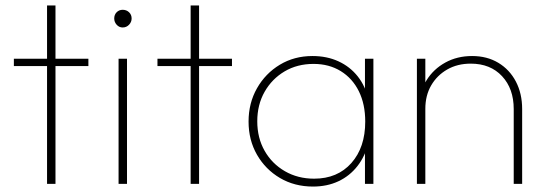

<svg xmlns="http://www.w3.org/2000/svg" viewBox="-20 -676 2010 706"><path d="M153 0V-656H184V0ZM31 -433V-460H305V-433Z M416 0V-460H447V0ZM431 -575Q418 -575 409 -585Q400 -595 400 -608Q400 -622 409 -631Q418 -640 431 -640Q445 -640 454.5 -631Q464 -622 464 -608Q464 -595 454.5 -585Q445 -575 431 -575Z M681 0V-656H712V0ZM559 -433V-460H833V-433Z M1131 10Q1063 10 1009.5 -21.5Q956 -53 925 -107Q894 -161 894 -229Q894 -297 925 -351.5Q956 -406 1009 -438Q1062 -470 1129 -470Q1182 -470 1224.5 -450.5Q1267 -431 1295.5 -395Q1324 -359 1335 -309V-152Q1323 -102 1294.5 -65.5Q1266 -29 1224.5 -9.5Q1183 10 1131 10ZM1135 -19Q1221 -19 1272 -76.5Q1323 -134 1323 -229Q1323 -293 1299.5 -340.5Q1276 -388 1233 -414.5Q1190 -441 1133 -441Q1073 -441 1026.5 -413.5Q980 -386 953 -338.5Q926 -291 926 -230Q926 -169 953 -121.5Q980 -74 1027.5 -46.5Q1075 -19 1135 -19ZM1322 0V-123L1331 -237L1322 -348V-460H1353V0Z M1869 0V-275Q1869 -350 1826 -396Q1783 -442 1711 -442Q1662 -442 1624.5 -420.5Q1587 -399 1565.5 -362Q1544 -325 1544 -276L1523 -288Q1523 -340 1548.5 -381Q1574 -422 1617.5 -446Q1661 -470 1716 -470Q1771 -470 1812.5 -445Q1854 -420 1877 -376Q1900 -332 1900 -275V0ZM1513 0V-460H1544V0Z"/></svg>

Font: Outfit Thin
Style: Regular
Weight: 100
Designer: Rodrigo Fuenzalida
Foundry: fragTYPE
Version: Version 1.000